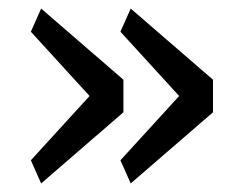

<svg xmlns="http://www.w3.org/2000/svg" viewBox="-20 -508 553 448"><path d="M261 -134 285 -80 477 -246V-322L285 -488L261 -434L398 -284ZM52 -134 76 -80 268 -246V-322L76 -488L52 -434L189 -284Z"/></svg>

Font: LVC Sans
Style: Regular
Weight: 400
Designer: Mike Abbink, Paul van der Laan, Pieter van Rosmalen
Foundry: Bold Monday
Version: Version 3.0